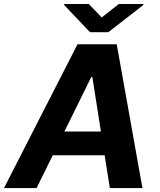

<svg xmlns="http://www.w3.org/2000/svg" viewBox="-42 -951 810 971"><path d="M143.1 0H-21.7L350.1 -727.3H548.3L678.3 0H513.5L487.2 -165.8H224.8ZM283.7 -285.9H468.4L425.1 -561.1H419.4ZM407.3 -930.8 472.3 -862.6 558.9 -930.8H683.2L682.9 -925.8L505.7 -788H413.4L282.3 -925.8L282.7 -930.8Z"/></svg>

Font: Inter UI
Style: Bold Italic
Weight: 700
Italic angle: 9.39999°
Designer: Rasmus Andersson
Foundry: rsms
Version: 3.2;8d6f07862